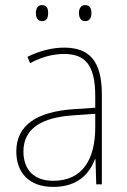

<svg xmlns="http://www.w3.org/2000/svg" viewBox="-20 -724 498 754"><path d="M121 -673C121 -656 127 -641 145 -641C164 -641 169 -655 169 -673C169 -690 164 -704 145 -704C127 -704 121 -689 121 -673ZM290 -673C290 -656 297 -641 314 -641C333 -641 339 -655 339 -673C339 -690 333 -704 314 -704C297 -704 290 -689 290 -673ZM232 -537C182 -537 133 -523 88 -501L98 -476C147 -502 190 -512 232 -512C316 -512 354 -467 354 -347V-301L266 -295C127 -285 44 -234 44 -129C44 -49 91 10 189 10C286 10 331 -42 353 -99H355L358 0H380V-353C380 -483 332 -537 232 -537ZM267 -271 354 -277V-220C353 -98 304 -14 189 -14C114 -14 72 -57 72 -129C72 -220 145 -263 267 -271Z"/></svg>

Font: Noto Sans Malayalam SemiCondensed Thin
Style: Regular
Weight: 100
Width: 4
Designer: Jelle Bosma - Monotype Design Team
Foundry: Monotype Imaging Inc.
Version: Version 2.104